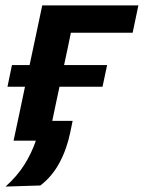

<svg xmlns="http://www.w3.org/2000/svg" viewBox="-30 -518 529 707"><path d="M-9.5 169Q32.5 131.5 59.5 88.8Q86.5 46 102 0H20Q31.5 -54 41.8 -102.2Q52 -150.5 62 -198.5H-2.5L14 -278.5H79Q93.5 -346 104 -396.2Q114.5 -446.5 125.5 -498H479.5L458.5 -397.5H231Q225 -368.5 218.8 -338.5Q212.5 -308.5 206 -278.5H364.5L347.5 -198.5H189Q181.5 -163.5 175 -132.8Q168.5 -102 162.5 -73H237.5Q233 -54 229 -32Q216.5 30 189.2 81Q162 132 118.5 165Z"/></svg>

Font: Commissioner SemiBold
Style: Italic
Weight: 600
Italic angle: -12°
Designer: Kostas Bartsokas
Foundry: Kostas Bartsokas
Version: Version 1.000; ttfautohint (v1.8.3)